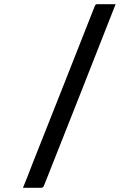

<svg xmlns="http://www.w3.org/2000/svg" viewBox="-20 -770 640 920"><path d="M534 -750Q449 -533 363 -315.5Q277 -98 191 119Q187 130 176 130H90Q101 103 112 75.5Q123 48 133 21Q209 -170 284.5 -361.5Q360 -553 435 -743Q438 -750 447 -750Z"/></svg>

Font: Recursive Mn Lnr St
Style: Regular
Weight: 400
Monospace: yes
Version: Version 1.079;hotconv 1.0.112;makeotfexe 2.5.65598; ttfautoh